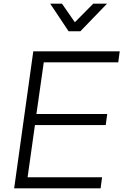

<svg xmlns="http://www.w3.org/2000/svg" viewBox="-20 -1024 671 1044"><path d="M57 0H527L535 -60H130L170 -344H555L563 -404H178L218 -685H623L631 -745H161ZM253 -1004 353 -854H417L562 -1004H487L387 -903L317 -1004Z"/></svg>

Font: Mluvka Light
Style: Italic
Weight: 300
Italic angle: -8°
Designer: Modified by Jiří Krblich, Original typeface by Gumpita Rahayu
Foundry: Gumpita Rahayu & Jiří Krblich
Version: Version 2.000;Glyphs 3.1.1 (3134)